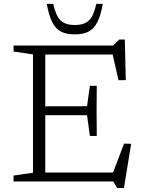

<svg xmlns="http://www.w3.org/2000/svg" viewBox="-20 -932 738 986"><path d="M477 -491.5 476 -362.5 477 -234H441.5L427 -340.5H185V-386L427 -386.5L441.5 -491.5ZM626 -520.5 588.5 -520 552.5 -679.5 581 -652H168V-698H561.5L592.5 -729H621ZM552.5 -24.5 617 -194.5 653.5 -193.5 616.5 33.5H581.5L561.5 0H168V-46H584.5ZM49.5 0V-30.5L149.5 -45V-652.5L49.5 -667.5V-698H212.5V0ZM364 -803.5Q411.5 -803.5 436.2 -826.5Q461 -849.5 474.5 -912H508Q497 -850.5 479.2 -816.8Q461.5 -783 433.8 -769.2Q406 -755.5 364 -755.5Q322 -755.5 294.2 -769.2Q266.5 -783 249 -816.8Q231.5 -850.5 220 -912H253.5Q267 -849.5 291.8 -826.5Q316.5 -803.5 364 -803.5Z"/></svg>

Font: Newsreader 9pt Light
Style: Regular
Weight: 300
Designer: Hugues Gentile
Foundry: Production Type
Version: Version 1.003